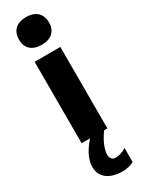

<svg xmlns="http://www.w3.org/2000/svg" viewBox="-252 -755 760 1021"><g transform="rotate(-30 128.0 -245.0)"><path d="M49 -500V0H101C60 45 35 94 35 138C35 202 84 239 166 239C187 239 214 233 234 222V136C213 150 191 157 167 157C148 157 136 143 136 122C136 89 154 46 187 0H207V-500ZM36 -641C36 -591 69 -559 128 -559C187 -559 220 -591 220 -641V-644C220 -697 186 -729 128 -729C68 -729 36 -696 36 -644Z"/></g></svg>

Font: LT Wave Alt Black
Style: Regular
Weight: 900
Designer: Daniel Lyons
Version: Version 2.5 (Glyphs App)